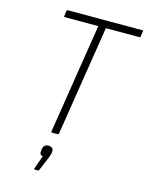

<svg xmlns="http://www.w3.org/2000/svg" viewBox="-128 -734 792 1028"><g transform="rotate(15 268.0 -220.0)"><path d="M206 0Q200 0 201 -7L297 -615H112Q110 -615 108 -616.5Q106 -618 107 -621L111 -650Q113 -655 119 -655H531Q534 -655 535 -654Q536 -653 535 -649L531 -621Q530 -615 524 -615H339L243 -7Q241 0 235 0ZM168 215Q161 215 164 208L190 135Q170 132 174 109L175 98Q178 85 185 78.5Q192 72 205 72Q219 72 227 79.5Q235 87 232 100L231 110Q229 117 226.5 124.5Q224 132 220 141L192 208Q189 215 185 215Z"/></g></svg>

Font: Sofia Sans Semi Condensed ExtraLight
Style: Italic
Weight: 250
Italic angle: -9°
Version: Version 4.100